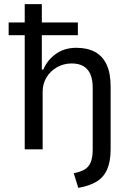

<svg xmlns="http://www.w3.org/2000/svg" viewBox="-20 -725 641 932"><path d="M360 187 338 116Q368 110 388.5 99Q409 88 419.5 64.5Q430 41 430 0V-300Q430 -338 419 -364Q408 -390 385.5 -403.5Q363 -417 328 -417Q289 -417 256.5 -398.5Q224 -380 205.5 -349Q187 -318 187 -280V0H100V-554H22V-616H100V-705H183V-616H358V-554H183V-387H190Q210 -434 251.5 -463.5Q293 -493 350 -493Q404 -493 441 -473Q478 -453 497.5 -411.5Q517 -370 517 -305V-1Q517 59 500 97.5Q483 136 448 157Q413 178 360 187Z"/></svg>

Font: Nunito Sans 7pt SemiCondensed
Style: Regular
Weight: 400
Width: 4
Designer: Vernon Adams
Foundry: Vernon Adams
Version: Version 3.101;gftools[0.9.27]